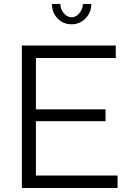

<svg xmlns="http://www.w3.org/2000/svg" viewBox="-20 -937 649 957"><path d="M159 -62H566V0H89V-710H557V-648H159V-392H506V-333H159ZM337 -851Q358 -851 374.5 -870Q391 -889 394 -917H435Q435 -875 406.5 -845.5Q378 -816 337 -816Q295 -816 267 -845Q239 -874 239 -917H281Q281 -891 298 -871Q315 -851 337 -851Z"/></svg>

Font: Raleway
Style: Regular
Weight: 400
Designer: Matt McInerney, Pablo Impallari, Rodrigo Fuenzalida
Foundry: Matt McInerney, Pablo Impallari, Rodrigo Fuenzalida
Version: Version 1.000;PS 001.001;hotconv 1.0.56; ttfautohint (v1.5)